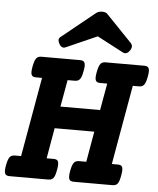

<svg xmlns="http://www.w3.org/2000/svg" viewBox="-60 -866 753 914"><g transform="rotate(5 316.5 -409.0)"><path d="M133.3 -479.5H105.5Q97.2 -479.5 91.8 -481.4Q86.4 -483.4 83.5 -488.8Q80.6 -494.1 80.6 -503.9Q80.6 -513.7 83.5 -529.3Q86.4 -544.9 89.8 -554.7Q93.3 -564.5 97.9 -570.1Q102.5 -575.7 108.6 -577.6Q114.7 -579.6 123 -579.6H305.7Q314 -579.6 319.3 -577.6Q324.7 -575.7 327.6 -570.1Q330.6 -564.5 330.6 -554.7Q330.6 -544.9 327.6 -529.3Q324.7 -513.7 321.3 -503.9Q317.9 -494.1 313.2 -488.8Q308.6 -483.4 302.5 -481.4Q296.4 -479.5 288.1 -479.5H255.4L232.4 -351.1H421.9L444.8 -479.5H412.1Q403.8 -479.5 398.4 -481.4Q393.1 -483.4 390.1 -488.8Q387.2 -494.1 387.2 -503.9Q387.2 -513.7 390.1 -529.3Q393.1 -544.9 396.5 -554.7Q399.9 -564.5 404.5 -570.1Q409.2 -575.7 415.3 -577.6Q421.4 -579.6 429.7 -579.6H612.3Q620.6 -579.6 626 -577.6Q631.3 -575.7 634.3 -570.1Q637.2 -564.5 637.2 -554.7Q637.2 -544.9 634.3 -529.3Q631.3 -513.7 627.9 -503.9Q624.5 -494.1 619.9 -488.8Q615.2 -483.4 609.1 -481.4Q603 -479.5 594.7 -479.5H566.9L500 -100.1H527.8Q536.1 -100.1 541.5 -98.1Q546.9 -96.2 549.6 -90.6Q552.2 -85 552.2 -75.2Q552.2 -65.4 549.3 -49.8Q546.4 -34.2 543.2 -24.4Q540 -14.6 535.4 -9.3Q530.8 -3.9 524.7 -2Q518.6 0 510.3 0H327.6Q319.3 0 313.7 -2Q308.1 -3.9 305.4 -9.3Q302.7 -14.6 302.5 -24.4Q302.2 -34.2 305.2 -49.8Q308.1 -65.4 311.5 -75.2Q314.9 -85 319.6 -90.6Q324.2 -96.2 330.6 -98.1Q336.9 -100.1 345.2 -100.1H377.9L403.3 -246.1H213.9L188.5 -100.1H221.2Q229.5 -100.1 234.9 -98.1Q240.2 -96.2 242.9 -90.6Q245.6 -85 245.6 -75.2Q245.6 -65.4 242.7 -49.8Q239.7 -34.2 236.6 -24.4Q233.4 -14.6 228.8 -9.3Q224.1 -3.9 218 -2Q211.9 0 203.6 0H21Q12.7 0 7.1 -2Q1.5 -3.9 -1.2 -9.3Q-3.9 -14.6 -4.2 -24.4Q-4.4 -34.2 -1.5 -49.8Q1.5 -65.4 4.9 -75.2Q8.3 -85 12.9 -90.6Q17.6 -96.2 23.9 -98.1Q30.3 -100.1 38.6 -100.1H66.4ZM232.4 -634.3Q213.4 -626 201.2 -648.9Q195.8 -658.7 195.8 -667Q195.8 -675.3 205.1 -682.1L362.8 -809.6Q374.5 -818.4 391.1 -818.4Q398.9 -818.4 405.8 -816.4Q412.6 -814.5 416.5 -809.6L539.1 -682.1Q553.2 -667 540 -647Q533.7 -637.2 524.9 -632.8Q516.1 -628.4 504.9 -634.3L380.4 -699.7Z"/></g></svg>

Font: Courier Prime
Style: Bold Italic
Weight: 700
Monospace: yes
Designer: Alan Dague-Greene
Foundry: Quote-Unquote Apps
Version: Version 1.202